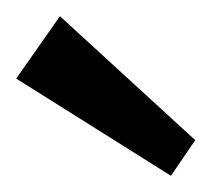

<svg xmlns="http://www.w3.org/2000/svg" viewBox="-20 -805 261 237"><path d="M221 -632 191 -588 0 -708 54 -785Z"/></svg>

Font: Pathway Extreme Condensed Medium
Style: Regular
Weight: 500
Width: 3
Version: Version 1.001;gftools[0.9.26]